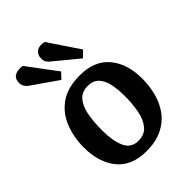

<svg xmlns="http://www.w3.org/2000/svg" viewBox="-228 -899 1027 1027"><g transform="rotate(-45 285.0 -386.0)"><path d="M268 15Q157 15 100.5 -54Q44 -123 44 -236Q44 -312 69.5 -378Q95 -444 151.5 -484.5Q208 -525 302 -525Q411 -525 468.5 -457.5Q526 -390 526 -276Q526 -219 512 -167Q498 -115 467.5 -74Q437 -33 387.5 -9Q338 15 268 15ZM276 -55Q324 -55 349.5 -86.5Q375 -118 384.5 -168.5Q394 -219 394 -277Q394 -328 385 -368.5Q376 -409 353.5 -432Q331 -455 292 -455Q248 -455 223 -427Q198 -399 188 -349Q178 -299 178 -232Q178 -152 200 -103.5Q222 -55 276 -55ZM248 -684Q234 -694 226.5 -705.5Q219 -717 219 -733Q219 -763 239.5 -777.5Q260 -792 295 -784L412 -610L378 -577ZM74 -675Q43 -696 43 -725Q43 -756 63.5 -768.5Q84 -781 121 -777L246 -610L215 -577Z"/></g></svg>

Font: Literata 12pt SemiBold
Style: Italic
Weight: 600
Italic angle: -2°
Designer: Latin by Veronika Burian and Jose Scaglione. Greek by Irene Vlachou. Cyrillic by Vera Evstafieva
Foundry: TypeTogether
Version: Version 3.002